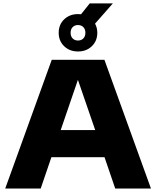

<svg xmlns="http://www.w3.org/2000/svg" viewBox="-20 -1084 898 1104"><path d="M10 0 277.5 -740H580.5L848 0H642.5L581 -180H275.5L214 0ZM329 -336H527.5L428 -625ZM428.5 -788Q380.5 -788 349 -818.2Q317.5 -848.5 317.5 -895.5Q317.5 -942.5 349 -972.8Q380.5 -1003 428.5 -1003Q437.5 -1003 446 -1002L496 -1064.5H629L526.5 -948Q539.5 -924.5 539.5 -895.5Q539.5 -848.5 508 -818.2Q476.5 -788 428.5 -788ZM428.5 -851Q447.5 -851 459.2 -863Q471 -875 471 -895.5Q471 -916 459.2 -928Q447.5 -940 428.5 -940Q409.5 -940 397.8 -928Q386 -916 386 -895.5Q386 -875 397.8 -863Q409.5 -851 428.5 -851Z"/></svg>

Font: Encode Sans Exp XBd
Style: Regular
Weight: 800
Width: 7
Designer: Multiple Designers
Foundry: Impallari Type
Version: Version 3.002; ttfautohint (v1.8.3) -l 8 -r 50 -G 200 -x 14 